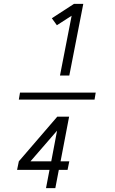

<svg xmlns="http://www.w3.org/2000/svg" viewBox="-20 -820 590 989"><path d="M467 -307H77L83 -343H473ZM289 -431 349 -739 273 -690 247 -726 361 -800H409L337 -431ZM265 149H217L235 55H68L77 11L275 -219H336L292 11H337L328 55H283ZM244 11 274 -147 137 11Z"/></svg>

Font: Lode Dark Term
Style: Italic
Weight: 400
Italic angle: -11°
Monospace: yes
Designer: Belleve Invis
Foundry: Belleve Invis
Version: Version 29.2.0